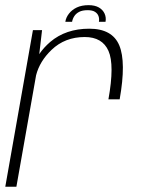

<svg xmlns="http://www.w3.org/2000/svg" viewBox="-25 -706 538 726"><path d="M385 -330.5H427.5Q452.5 -471.5 426 -534.5Q399.5 -597.5 312.5 -597.5Q224 -597.5 165 -547.5Q140 -526 123.5 -501.5L134 -592H99.5L-5 0H37L111.5 -421.5Q125 -474.5 170 -517.5Q220.5 -566 295.5 -566Q362 -566 385.2 -513.5Q408.5 -461 385 -330.5ZM310 -686.5Q284 -686.5 265.5 -677.8Q247 -669 235.8 -654.5Q224.5 -640 222 -623.5H247.5Q249.5 -635 256 -645Q262.5 -655 274.5 -661.2Q286.5 -667.5 306.5 -667.5Q324.5 -667.5 334.2 -661.2Q344 -655 347.5 -645Q351 -635 349 -623.5H374Q377 -640 370.5 -654.5Q364 -669 348.8 -677.8Q333.5 -686.5 310 -686.5Z"/></svg>

Font: Anybody Thin ExtraLight
Style: Italic
Weight: 250
Italic angle: -10°
Version: Version 1.113;gftools[0.9.25]